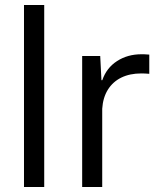

<svg xmlns="http://www.w3.org/2000/svg" viewBox="-20 -749 639 769"><path d="M76.1 -729H157.1V0H76.1Z M309.1 -524.7H381.4L386.3 -427.9H389.7Q406.7 -477.3 449 -504.5Q491.3 -531.7 546.4 -531.7Q551.4 -531.7 556.4 -531.7Q567.1 -531 577.9 -530.3V-453.4Q560.1 -454.9 546 -454.9Q500 -454.9 466 -438.3Q432 -421.7 412.1 -389.9Q392.3 -358.1 389.4 -313.4V0H309.1Z"/></svg>

Font: Mona Sans VF XLt
Style: Regular
Weight: 200
Designer: Deni Anggara
Foundry: GitHub
Version: Version 2.000;Glyphs 3.2.3 (3260)